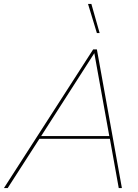

<svg xmlns="http://www.w3.org/2000/svg" viewBox="-72 -955 703 975"><path d="M392 -935 434 -787H420L375 -935ZM-52 0 401 -704H420L547 0H531L486 -250H128L-33 0ZM137 -264H483L407 -685Z"/></svg>

Font: Prodigy Sans Thin
Style: Italic
Weight: 100
Italic angle: -13°
Designer: Wei Huang
Foundry: Wei Huang
Version: Version 1.003; ttfautohint (v1.8.3)